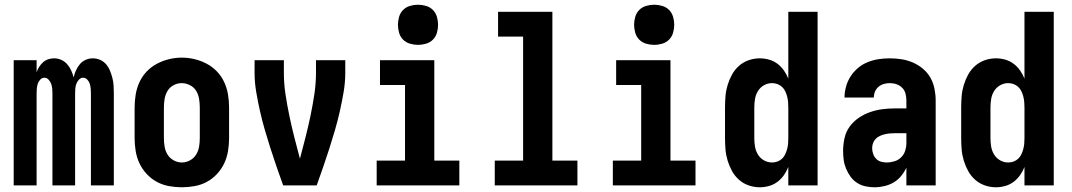

<svg xmlns="http://www.w3.org/2000/svg" viewBox="-20 -785 4540 813"><path d="M38 0V-530H135V-479Q139 -491 146 -502Q153 -513 162.5 -521.5Q172 -530 184 -534Q196 -538 209 -538Q225 -538 239.5 -531.5Q254 -525 264.5 -513Q275 -501 281.5 -486.5Q288 -472 292 -457Q295 -472 301.5 -486.5Q308 -501 318 -513Q328 -525 342.5 -531.5Q357 -538 373 -538Q389 -538 404 -531.5Q419 -525 429.5 -512.5Q440 -500 446 -485Q452 -470 456 -454.5Q460 -439 461 -423Q462 -407 462 -391V0H365V-391Q365 -401 364 -411Q363 -421 360 -430.5Q357 -440 349.5 -448Q342 -456 332 -456Q322 -456 314.5 -448Q307 -440 303.5 -430.5Q300 -421 299 -411Q298 -401 298 -391V0H202V-391Q202 -401 201 -411Q200 -421 196.5 -430.5Q193 -440 185.5 -448Q178 -456 168 -456Q158 -456 150.5 -448Q143 -440 140 -430.5Q137 -421 136 -411Q135 -401 135 -391V0Z M750 8Q723 8 695.5 3Q668 -2 644 -15Q620 -28 601 -48.5Q582 -69 570.5 -93.5Q559 -118 554.5 -145.5Q550 -173 550 -200V-330Q550 -357 554.5 -384.5Q559 -412 570.5 -437Q582 -462 601 -482Q620 -502 644.5 -515Q669 -528 696 -534.5Q723 -541 750 -541Q777 -541 804 -534.5Q831 -528 855.5 -515Q880 -502 899 -482Q918 -462 929.5 -437Q941 -412 945.5 -384.5Q950 -357 950 -330V-200Q950 -173 945.5 -145.5Q941 -118 929.5 -93.5Q918 -69 899 -48.5Q880 -28 856 -15Q832 -2 804.5 3Q777 8 750 8ZM750 -97Q768 -97 784.5 -106Q801 -115 810.5 -130.5Q820 -146 823 -164Q826 -182 826 -200V-330Q826 -348 823 -366.5Q820 -385 810.5 -400.5Q801 -416 784 -424.5Q767 -433 749 -433Q731 -433 714.5 -424Q698 -415 689 -399.5Q680 -384 677 -366Q674 -348 674 -330V-200Q674 -182 677 -164Q680 -146 689.5 -130.5Q699 -115 715.5 -106Q732 -97 750 -97Z M1179 0Q1165 -39 1151.5 -78Q1138 -117 1125.5 -156Q1113 -195 1101.5 -234.5Q1090 -274 1081 -314Q1072 -354 1065 -395Q1058 -436 1058 -477V-530H1182V-477Q1182 -431 1189 -385Q1196 -339 1205.5 -293.5Q1215 -248 1226.5 -203Q1238 -158 1250 -113Q1262 -158 1273.5 -203Q1285 -248 1294.5 -293.5Q1304 -339 1311 -385Q1318 -431 1318 -477V-530H1442V-477Q1442 -436 1435 -395Q1428 -354 1419 -314Q1410 -274 1398.5 -234.5Q1387 -195 1374.5 -156Q1362 -117 1348.5 -78Q1335 -39 1321 0Z M1575 0V-105H1695V-425H1589V-530H1819V-105H1925V0ZM1750 -595Q1733 -595 1716 -600Q1699 -605 1687 -617Q1675 -629 1670 -646Q1665 -663 1665 -680Q1665 -697 1670 -714Q1675 -731 1687 -743Q1699 -755 1716 -760Q1733 -765 1750 -765Q1767 -765 1784 -760Q1801 -755 1813 -743Q1825 -731 1830 -714Q1835 -697 1835 -680Q1835 -663 1830 -646Q1825 -629 1813 -617Q1801 -605 1784 -600Q1767 -595 1750 -595Z M2075 0V-105H2195V-630H2089V-735H2319V-105H2425V0Z M2575 0V-105H2695V-425H2589V-530H2819V-105H2925V0ZM2750 -595Q2733 -595 2716 -600Q2699 -605 2687 -617Q2675 -629 2670 -646Q2665 -663 2665 -680Q2665 -697 2670 -714Q2675 -731 2687 -743Q2699 -755 2716 -760Q2733 -765 2750 -765Q2767 -765 2784 -760Q2801 -755 2813 -743Q2825 -731 2830 -714Q2835 -697 2835 -680Q2835 -663 2830 -646Q2825 -629 2813 -617Q2801 -605 2784 -600Q2767 -595 2750 -595Z M3197 8Q3173 8 3150 0Q3127 -8 3109 -24Q3091 -40 3079.5 -61Q3068 -82 3061 -105Q3054 -128 3052 -152Q3050 -176 3050 -200V-330Q3050 -354 3052 -378Q3054 -402 3061 -425Q3068 -448 3079.5 -469Q3091 -490 3109 -506Q3127 -522 3150 -530Q3173 -538 3197 -538Q3217 -538 3236.5 -532.5Q3256 -527 3272 -515Q3288 -503 3299.5 -486.5Q3311 -470 3318 -452V-735H3442V0H3318V-78Q3311 -60 3299.5 -43.5Q3288 -27 3272 -15Q3256 -3 3236.5 2.5Q3217 8 3197 8ZM3249 -97Q3249 -97 3249 -97Q3249 -97 3249 -97Q3261 -97 3272 -101Q3283 -105 3291.5 -113Q3300 -121 3305 -132Q3310 -143 3313 -154Q3316 -165 3317 -176.5Q3318 -188 3318 -200V-330Q3318 -342 3317 -353.5Q3316 -365 3313 -376.5Q3310 -388 3305 -398.5Q3300 -409 3291.5 -417Q3283 -425 3272 -429Q3261 -433 3249 -433Q3231 -433 3215 -424Q3199 -415 3189.5 -399.5Q3180 -384 3177 -366Q3174 -348 3174 -330V-200Q3174 -182 3177 -164Q3180 -146 3189.5 -130.5Q3199 -115 3215 -106Q3231 -97 3249 -97Z M3683 8Q3664 8 3645 4Q3626 0 3609.5 -10.5Q3593 -21 3581.5 -37Q3570 -53 3562.5 -71Q3555 -89 3552.5 -108Q3550 -127 3550 -146Q3550 -173 3556 -200Q3562 -227 3577.5 -248.5Q3593 -270 3615.5 -285.5Q3638 -301 3663.5 -310Q3689 -319 3715.5 -322.5Q3742 -326 3769 -326H3818V-359Q3818 -373 3814.5 -387.5Q3811 -402 3801 -412.5Q3791 -423 3777 -428Q3763 -433 3748 -433Q3735 -433 3722.5 -429.5Q3710 -426 3700 -417.5Q3690 -409 3685 -397Q3680 -385 3680 -372H3556Q3556 -395 3562.5 -418.5Q3569 -442 3582 -462Q3595 -482 3613.5 -497.5Q3632 -513 3654.5 -522Q3677 -531 3700.5 -534.5Q3724 -538 3748 -538Q3773 -538 3798 -534Q3823 -530 3846 -520Q3869 -510 3888.5 -493.5Q3908 -477 3920 -455.5Q3932 -434 3937 -409Q3942 -384 3942 -359V0H3818V-75Q3809 -56 3795.5 -39.5Q3782 -23 3764 -12.5Q3746 -2 3725 3Q3704 8 3683 8ZM3734 -97Q3751 -97 3767.5 -102Q3784 -107 3796 -119Q3808 -131 3813 -147Q3818 -163 3818 -180V-221H3769Q3758 -221 3747.5 -220Q3737 -219 3726.5 -216.5Q3716 -214 3706 -209.5Q3696 -205 3688.5 -197.5Q3681 -190 3677 -179.5Q3673 -169 3673 -158Q3673 -146 3677 -134Q3681 -122 3689.5 -113Q3698 -104 3710 -100.5Q3722 -97 3734 -97Z M4197 8Q4173 8 4150 0Q4127 -8 4109 -24Q4091 -40 4079.5 -61Q4068 -82 4061 -105Q4054 -128 4052 -152Q4050 -176 4050 -200V-330Q4050 -354 4052 -378Q4054 -402 4061 -425Q4068 -448 4079.5 -469Q4091 -490 4109 -506Q4127 -522 4150 -530Q4173 -538 4197 -538Q4217 -538 4236.5 -532.5Q4256 -527 4272 -515Q4288 -503 4299.5 -486.5Q4311 -470 4318 -452V-735H4442V0H4318V-78Q4311 -60 4299.5 -43.5Q4288 -27 4272 -15Q4256 -3 4236.5 2.5Q4217 8 4197 8ZM4249 -97Q4249 -97 4249 -97Q4249 -97 4249 -97Q4261 -97 4272 -101Q4283 -105 4291.5 -113Q4300 -121 4305 -132Q4310 -143 4313 -154Q4316 -165 4317 -176.5Q4318 -188 4318 -200V-330Q4318 -342 4317 -353.5Q4316 -365 4313 -376.5Q4310 -388 4305 -398.5Q4300 -409 4291.5 -417Q4283 -425 4272 -429Q4261 -433 4249 -433Q4231 -433 4215 -424Q4199 -415 4189.5 -399.5Q4180 -384 4177 -366Q4174 -348 4174 -330V-200Q4174 -182 4177 -164Q4180 -146 4189.5 -130.5Q4199 -115 4215 -106Q4231 -97 4249 -97Z"/></svg>

Font: iosevka_custom_sans_ss08 XBd
Style: Regular
Weight: 800
Designer: Belleve Invis
Foundry: Belleve Invis
Version: Version 10.3.0; ttfautohint (v1.8.3)